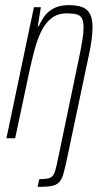

<svg xmlns="http://www.w3.org/2000/svg" viewBox="-20 -538 399 747"><path d="M126 189 133 159Q158 159 171 155Q184 151 190 138.5Q196 126 201 102L288 -315Q296 -354 300.5 -382Q305 -410 305 -430Q305 -454 299 -466Q293 -478 278.5 -482Q264 -486 240 -486Q204 -486 180 -467Q156 -448 140.5 -416Q125 -384 114.5 -344.5Q104 -305 95 -264L39 0H5L112 -510H139L127 -436H131Q140 -457 153.5 -475.5Q167 -494 190 -506Q213 -518 247 -518Q280 -518 300.5 -510Q321 -502 330.5 -483Q340 -464 340 -433Q340 -412 336.5 -384Q333 -356 325 -320L238 92Q232 119 227 137Q222 155 214.5 165.5Q207 176 195.5 181Q184 186 167.5 187.5Q151 189 126 189Z"/></svg>

Font: Saira ExtraCondensed Thin
Style: Italic
Weight: 250
Width: 2
Italic angle: -12°
Designer: Hector Gatti with collaboration of the Omnibus-Type team
Foundry: Omnibus-Type
Version: Version 1.101